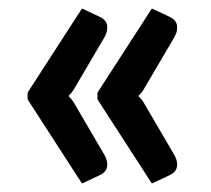

<svg xmlns="http://www.w3.org/2000/svg" viewBox="-20 -495 496 452"><path d="M226 -130Q232.5 -118.5 232.5 -108Q232.5 -105 232 -102Q229.5 -89 213.5 -82L173 -63L45 -261V-277L173 -475L213.5 -456Q229.5 -449 232 -436Q232.5 -433 232.5 -429.5Q232.5 -419 226 -407.5L157 -290Q150 -277 141 -269Q150 -261 157 -248ZM390.5 -130Q397 -118.5 397 -108Q397 -105 396.5 -102Q394 -89 378 -82L337.5 -63L209.5 -261V-277L337.5 -475L378 -456Q394 -449 396.5 -436Q397 -433 397 -429.5Q397 -419 390.5 -407.5L321.5 -290Q314.5 -277 305.5 -269Q314.5 -261 321.5 -248Z"/></svg>

Font: Lato
Style: Bold
Weight: 700
Designer: Lukasz Dziedzic with Adam Twardoch and Botio Nikoltchev
Foundry: tyPoland Lukasz Dziedzic
Version: Version 2.010; 2014-09-01; http://www.latofonts.com/; ttfaut